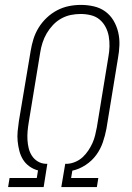

<svg xmlns="http://www.w3.org/2000/svg" viewBox="-20 -763 540 783"><path d="M13 0 19 -37H130L135 -68Q116 -73 100 -84.5Q84 -96 74 -112Q64 -128 59 -147.5Q54 -167 52 -187Q50 -207 52 -228Q54 -249 57 -269L105 -555Q109 -580 116.5 -604Q124 -628 137.5 -650Q151 -672 170.5 -690.5Q190 -709 213 -721Q236 -733 260.5 -738Q285 -743 310 -743Q337 -743 363 -737Q389 -731 409.5 -716Q430 -701 443 -679Q456 -657 462 -631.5Q468 -606 467 -579Q466 -552 461 -525L414 -238Q409 -211 399.5 -183Q390 -155 372.5 -131Q355 -107 329 -90Q303 -73 275 -67L270 -37H381L375 0H230L246 -95H255Q271 -96 287.5 -103Q304 -110 317 -122Q330 -134 340 -149Q350 -164 357 -179.5Q364 -195 368 -211.5Q372 -228 375 -244L422 -531Q426 -552 426.5 -573.5Q427 -595 423.5 -615Q420 -635 410.5 -653Q401 -671 386 -683.5Q371 -696 350.5 -701Q330 -706 309 -706Q289 -706 269 -702Q249 -698 230 -687.5Q211 -677 196 -661Q181 -645 170.5 -627Q160 -609 153.5 -589Q147 -569 144 -549L97 -263Q94 -245 92.5 -227.5Q91 -210 92 -192.5Q93 -175 97 -158.5Q101 -142 110 -128Q119 -114 133.5 -105Q148 -96 166 -95H173L158 0Z"/></svg>

Font: Iosevka SS04 Extralight
Style: Italic
Weight: 200
Italic angle: -9°
Monospace: yes
Designer: Belleve Invis
Foundry: Belleve Invis
Version: Version 19.0.0; ttfautohint (v1.8.4)